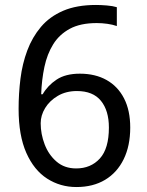

<svg xmlns="http://www.w3.org/2000/svg" viewBox="-20 -744 591 774"><path d="M288 10Q223 10 170 -24Q117 -58 86 -128Q55 -198 55 -305Q55 -367 62.5 -427Q70 -487 90 -540.5Q110 -594 145 -635.5Q180 -677 234.5 -700.5Q289 -724 367 -724Q386 -724 410.5 -722Q435 -720 451 -715V-639Q434 -645 412.5 -648Q391 -651 370 -651Q304 -651 261.5 -628Q219 -605 194.5 -565.5Q170 -526 159 -474Q148 -422 146 -364H152Q172 -399 208 -423Q244 -447 302 -447Q364 -447 409.5 -421.5Q455 -396 480 -347.5Q505 -299 505 -230Q505 -156 478.5 -102Q452 -48 403.5 -19Q355 10 288 10ZM287 -65Q346 -65 382.5 -105Q419 -145 419 -230Q419 -298 387 -337.5Q355 -377 290 -377Q246 -377 213 -357.5Q180 -338 162 -308.5Q144 -279 144 -247Q144 -204 160 -162Q176 -120 208 -92.5Q240 -65 287 -65Z"/></svg>

Font: ubangla85
Style: Book
Weight: 400
Designer: Jelle Bosma - Monotype Design Team
Foundry: Monotype Imaging Inc.
Version: Version 2.003